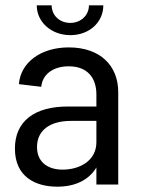

<svg xmlns="http://www.w3.org/2000/svg" viewBox="-20 -693 528 721"><path d="M342 -338V-293H234C111 -293 36 -239 36 -135C36 -29 113 8 195 8C261 8 313 -16 342 -64V0H424V-347C424 -446 357 -515 238 -515C133 -515 57 -458 51 -377L135 -367C139 -414 180 -444 238 -444C309 -444 342 -400 342 -338ZM118 -673C118 -610 173 -561 244 -561C316 -561 368 -610 368 -673H314C314 -635 283 -607 244 -607C204 -607 174 -635 174 -673ZM119 -141C119 -206 171 -239 246 -239H342V-159C342 -90 280 -56 215 -56C161 -56 119 -83 119 -141Z"/></svg>

Font: Vanilla Cream Book
Style: Regular
Weight: 400
Designer: Jeremy Tribby, Jinavaṁso
Foundry: Tribby Type
Version: Version 1.422;Glyphs 3.1.2 (3151)